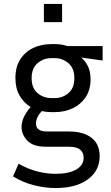

<svg xmlns="http://www.w3.org/2000/svg" viewBox="-20 -728 560 971"><path d="M484 62Q484 135 424.5 179Q365 223 261 223Q209 223 152.5 209Q96 195 46 164L74 100Q124 128 170.5 139.5Q217 151 261 151Q329 151 366 129Q403 107 403 70Q403 43 385 28.5Q367 14 327 14H212Q147 14 118 -17Q89 -48 89 -85Q89 -111 101 -136.5Q113 -162 135 -187Q100 -208 79 -244.5Q58 -281 58 -333Q58 -390 82.5 -428Q107 -466 148 -485.5Q189 -505 240 -505H257Q292 -505 321 -495H499V-422L391 -437Q412 -419 425 -392.5Q438 -366 438 -328Q438 -274 413.5 -237Q389 -200 348 -180.5Q307 -161 257 -161H240Q227 -161 215 -162.5Q203 -164 191 -166Q162 -134 162 -103Q162 -63 218 -63H330Q402 -63 443 -31Q484 1 484 62ZM257 -232Q296 -232 326 -257Q356 -282 356 -333Q356 -383 326 -408.5Q296 -434 257 -434H240Q200 -434 170 -408.5Q140 -383 140 -333Q140 -282 170 -257Q200 -232 240 -232ZM294 -616H202V-708H294Z"/></svg>

Font: Inria Sans
Style: Regular
Weight: 400
Designer: Black Foundry Team
Foundry: Black Foundry
Version: Version 1.2; ttfautohint (v1.8.3)